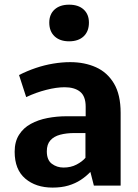

<svg xmlns="http://www.w3.org/2000/svg" viewBox="-20 -809 602 837"><path d="M209 8.8Q136.2 8.8 90.1 -30.5Q43.9 -69.8 43.9 -147.5Q43.9 -191.4 63 -221.4Q82 -251.5 114.3 -269Q146.5 -286.6 187 -294.4Q227.5 -302.2 270 -302.2H353.5V-343.8Q353.5 -389.6 329.1 -409.2Q304.7 -428.7 261.7 -428.7Q226.1 -428.7 181.4 -417.2Q136.7 -405.8 94.2 -385.7L63 -481.9Q98.6 -500 136.2 -512.7Q173.8 -525.4 211.9 -531.7Q250 -538.1 286.1 -538.1Q348.6 -538.1 398.2 -515.9Q447.8 -493.7 476.8 -445.1Q505.9 -396.5 505.9 -316.9V0H389.2L374 -59.6Q355.5 -40 332 -24.7Q308.6 -9.3 278.3 -0.2Q248 8.8 209 8.8ZM256.8 -78.6Q289.1 -78.6 313.7 -91.6Q338.4 -104.5 352.5 -121.1V-229H304.7Q269.5 -229 242.2 -221.7Q214.8 -214.4 199.5 -197Q184.1 -179.7 184.1 -149.4Q184.1 -111.3 206.1 -95Q228 -78.6 256.8 -78.6ZM281.2 -628.9Q241.2 -628.9 218 -650.6Q194.8 -672.4 194.8 -710.4Q194.8 -746.6 218 -767.6Q241.2 -788.6 281.2 -788.6Q321.8 -788.6 344.7 -767.6Q367.7 -746.6 367.7 -710.4Q367.7 -672.4 344.7 -650.6Q321.8 -628.9 281.2 -628.9Z"/></svg>

Font: Comme
Style: Bold
Weight: 700
Version: Version 1.000;gftools[0.9.27]